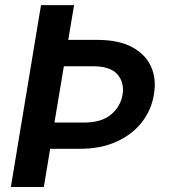

<svg xmlns="http://www.w3.org/2000/svg" viewBox="-20 -748 697 768"><path d="M144 -727.5H276.4L252.9 -588.4H370.1Q454.6 -588.4 508.3 -559.6Q562 -530.8 584.2 -481.4Q606.4 -432.1 595.7 -370.6Q585.9 -308.6 547.6 -259.3Q509.3 -210 446.3 -181.4Q383.3 -152.8 299.3 -152.8H180.7L155.3 0H23.4ZM197.8 -257.8H316.4Q385.3 -257.8 423.3 -289.1Q461.4 -320.3 470.2 -368.7Q478 -417.5 450 -450.2Q421.9 -482.9 352.5 -482.9H235.4Z"/></svg>

Font: Inter Semi Bold
Style: Italic
Weight: 600
Italic angle: -9.39999°
Designer: Rasmus Andersson
Foundry: rsms
Version: Version 4.000;git-3c8e0fc